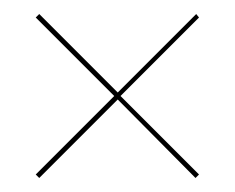

<svg xmlns="http://www.w3.org/2000/svg" viewBox="-20 -448 336 274"><path d="M260 -428 264 -423 152 -311 264 -199 259 -194 148 -306 36 -194 31 -199 143 -311 31 -423 36 -428 148 -316Z"/></svg>

Font: Moniqa SemBd Narrow Display
Style: Regular
Weight: 600
Width: 4
Designer: Rajesh Rajput
Foundry: Rajesh Rajput
Version: Version 1.000